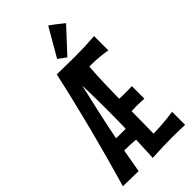

<svg xmlns="http://www.w3.org/2000/svg" viewBox="-291 -992 1063 1063"><g transform="rotate(-45 241.0 -460.0)"><path d="M477 -101C421 -93 372 -89 319 -88L321 -262C333 -262 346 -263 358 -263C379 -263 400 -262 420 -261V-359C404 -358 388 -358 373 -358C355 -358 338 -358 321 -359C322 -440 324 -521 330 -602H349C388 -602 428 -598 468 -591V-703C418 -699 375 -697 318 -697C248 -697 172 -699 172 -699C121 -466 60 -233 -7 -2L114 0L138 -137H144C171 -137 199 -135 227 -133L221 4C274 1 323 -1 373 -1C407 -1 441 0 477 1ZM228 -556C230 -489 231 -422 231 -356C231 -309 230 -263 229 -216H197C182 -216 168 -216 154 -217C176 -330 202 -443 228 -556ZM234 -758 280 -724 409 -863C409 -863 363 -901 330 -924Z"/></g></svg>

Font: Mouse Memoirs
Style: Regular
Weight: 400
Designer: Astigmatic (AOETI)
Foundry: Astigmatic (AOETI)
Version: Version 1.000